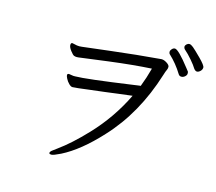

<svg xmlns="http://www.w3.org/2000/svg" viewBox="-112 -939 1224 1089"><g transform="rotate(15 500.0 -394.5)"><path d="M255 -458Q257 -458 281 -454H292Q352 -454 625 -493L646 -496Q655 -498 661 -498H665Q686 -552 701 -609Q594 -603 452.5 -585Q311 -567 296 -564.5Q281 -562 272 -562Q263 -562 255.5 -565Q248 -568 233.5 -587Q219 -606 219 -619Q219 -632 228 -632L256 -626L270 -625L285 -626Q304 -628 449.5 -645.5Q595 -663 739 -675H741Q755 -675 772 -664Q789 -653 789 -642.5Q789 -632 784.5 -623.5Q780 -615 773 -592Q697 -348 544 -184Q432 -62 329 -10Q288 10 276.5 10Q265 10 264 6L263 3Q263 -4 271.5 -11Q280 -18 301 -33Q372 -84 456 -173Q566 -289 635 -432Q605 -428 563 -423Q521 -418 476.5 -412Q432 -406 393 -402L328 -394Q302 -391 292.5 -391Q283 -391 271 -403Q259 -415 252 -429Q245 -443 245 -449Q245 -458 255 -458ZM798 -753Q819 -753 888 -664Q901 -648 902.5 -645.5Q904 -643 904 -634Q904 -625 894.5 -616.5Q885 -608 873.5 -608Q862 -608 856 -618Q823 -672 777 -715Q773 -719 773 -727.5Q773 -736 781 -744.5Q789 -753 798 -753ZM933 -671Q923 -688 899.5 -715.5Q876 -743 853 -763Q847 -769 847 -777Q847 -785 854.5 -792Q862 -799 871 -799Q880 -799 894 -787.5Q908 -776 944.5 -739.5Q981 -703 981 -690.5Q981 -678 971 -668.5Q961 -659 951.5 -659Q942 -659 933 -671Z"/></g></svg>

Font: LXGW WenKai
Style: Regular
Weight: 400
Designer: LXGW / Fontworks Inc.
Foundry: LXGW / Fontworks Inc.
Version: Version 1.520; June 14, 2025